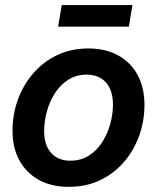

<svg xmlns="http://www.w3.org/2000/svg" viewBox="-20 -724 619 756"><path d="M251 11.7Q182.1 11.7 132.6 -15.9Q83 -43.5 56.2 -93Q29.3 -142.6 29.3 -209Q29.3 -273.4 50.5 -331.8Q71.8 -390.1 111.1 -435.5Q150.4 -481 205.3 -507.1Q260.3 -533.2 327.1 -533.2Q396 -533.2 445.8 -505.6Q495.6 -478 522.2 -428.2Q548.8 -378.4 548.8 -311Q548.8 -248 528.1 -189.9Q507.3 -131.8 468.3 -86.4Q429.2 -41 374.3 -14.6Q319.3 11.7 251 11.7ZM256.8 -91.3Q298.3 -91.3 329.8 -111.3Q361.3 -131.3 382.3 -164.1Q403.3 -196.8 414.1 -235.8Q424.8 -274.9 424.8 -313Q424.8 -349.6 412.6 -375.7Q400.4 -401.9 377.2 -416Q354 -430.2 321.3 -430.2Q280.8 -430.2 249.5 -410.4Q218.3 -390.6 197 -358.2Q175.8 -325.7 164.8 -286.1Q153.8 -246.6 153.8 -207.5Q153.8 -153.3 180.9 -122.3Q208 -91.3 256.8 -91.3ZM501.5 -704.1 487.3 -619.1H209L223.1 -704.1Z"/></svg>

Font: Inter 28pt SemiBold
Style: Italic
Weight: 600
Italic angle: -9.3988°
Designer: Rasmus Andersson
Foundry: rsms
Version: Version 4.001;git-66647c0bb